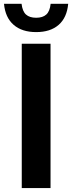

<svg xmlns="http://www.w3.org/2000/svg" viewBox="-56 -964 369 984"><path d="M55.5 0V-740H203V0ZM129.5 -799.5Q56.5 -799.5 13.8 -836.8Q-29 -874 -35.5 -944.5H54.5Q59 -906 77.2 -889.5Q95.5 -873 129.5 -873Q163 -873 181.2 -889.5Q199.5 -906 203.5 -944.5H293.5Q287 -873.5 244.5 -836.5Q202 -799.5 129.5 -799.5Z"/></svg>

Font: Encode Sans Cnd
Style: Bold
Weight: 700
Width: 3
Designer: Multiple Designers
Foundry: Impallari Type
Version: Version 3.002; ttfautohint (v1.8.3) -l 8 -r 50 -G 200 -x 14 